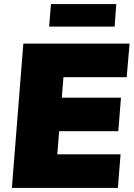

<svg xmlns="http://www.w3.org/2000/svg" viewBox="-20 -918 653 938"><path d="M290 -541 282 -441H571L558 -277H269L260 -164H569L556 0H38L94 -705H613L599 -541ZM229 -898H548L540 -788H220Z"/></svg>

Font: Nunito Sans Heavy Heavy
Style: Italic
Weight: 400
Italic angle: -4.541°
Designer: Vernon Adams
Foundry: Vernon Adams
Version: Version 2.002